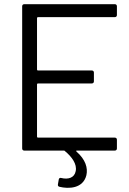

<svg xmlns="http://www.w3.org/2000/svg" viewBox="-20 -720 619 918"><path d="M539 -648V-690C539 -696 535 -700 529 -700H96C90 -700 86 -696 86 -690V-10C86 -4 90 0 96 0H285C287 0 289 0 290 2C324 30 349 65 342 98C336 131 305 139 273 131C267 129 262 132 261 138L257 161C256 168 258 171 264 173C308 184 377 182 393 118C401 83 389 43 346 5C343 2 344 0 347 0H529C535 0 539 -4 539 -10V-52C539 -58 535 -62 529 -62H161C159 -62 157 -64 157 -66V-317C157 -319 159 -321 161 -321H419C425 -321 429 -325 429 -331V-373C429 -379 425 -383 419 -383H161C159 -383 157 -385 157 -387V-634C157 -636 159 -638 161 -638H529C535 -638 539 -642 539 -648Z"/></svg>

Font: Elastic
Style: elastic
Weight: 400
Designer: Jeremy Tribby
Foundry: Tribby Type
Version: Version 1.422;hotconv 1.0.109;makeotfexe 2.5.65596